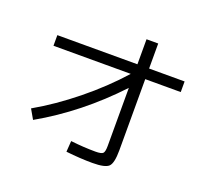

<svg xmlns="http://www.w3.org/2000/svg" viewBox="-134 -967 1268 1154"><g transform="rotate(20 500.0 -390.0)"><path d="M103 -634.8H615.2V-794.9H689.9V-634.8H917V-566.9H689.9V-111.8Q689.9 -29.8 667 -7.3Q644 15.1 563 15.1Q486.8 15.1 394 4.9L398.9 -64.9Q482.9 -55.2 557.1 -55.2Q595.2 -55.2 605.2 -65.2Q615.2 -75.2 615.2 -112.8V-483.9Q398.4 -252.9 140.1 -106L105 -167Q234.9 -241.2 364 -345.7Q493.2 -450.2 597.2 -566.9H103Z"/></g></svg>

Font: WebKoruri
Style: Regular
Weight: 400
Foundry: lindwurm / mohemohe
Version: Version 1.00